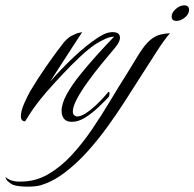

<svg xmlns="http://www.w3.org/2000/svg" viewBox="-111 -454 726 717"><path d="M158 1Q137 1 128 -10.5Q119 -22 119 -40Q119 -67 138 -101.5Q157 -136 187.5 -174Q218 -212 251.5 -249Q285 -286 315 -317Q300 -317 282.5 -309Q265 -301 247 -290Q220 -272 188 -242Q156 -212 124 -178Q92 -144 63 -111Q40 -84 26.5 -66Q13 -48 3.5 -33.5Q-6 -19 -17 -1Q-33 -1 -33 -20Q-33 -40 -20.5 -68Q-8 -96 1 -112Q27 -156 60.5 -204.5Q94 -253 123 -290Q138 -310 155 -319.5Q172 -329 184 -331.5Q196 -334 196 -334Q190 -325 171 -296Q152 -267 127 -228Q102 -189 76 -149Q117 -196 164 -240.5Q211 -285 254 -313Q267 -322 281 -328Q295 -334 310 -334Q337 -334 337 -313Q337 -297 318 -275Q295 -248 268 -215Q241 -182 216.5 -148Q192 -114 176.5 -85Q161 -56 161 -38Q161 -28 166.5 -23.5Q172 -19 176 -19Q191 -19 209.5 -31Q228 -43 245.5 -59.5Q263 -76 276.5 -91Q290 -106 294 -111Q298 -111 298 -105Q298 -96 294 -91Q280 -76 257 -54Q234 -32 208 -15.5Q182 1 158 1ZM550 -376H548Q530 -376 530 -392Q530 -407 545.5 -420.5Q561 -434 577 -434Q595 -434 595 -417Q595 -402 580.5 -389.5Q566 -377 550 -376ZM-9 243Q-23 243 -37.5 241.5Q-52 240 -63 236Q-71 232 -79.5 225Q-88 218 -91 207Q-80 216 -66 220.5Q-52 225 -32 224Q21 224 67.5 197.5Q114 171 155 127Q196 83 232 30Q268 -23 300 -76.5Q332 -130 360 -174L409 -254Q432 -290 450.5 -305Q469 -320 486.5 -324.5Q504 -329 524 -330Q503 -307 471 -256.5Q439 -206 404 -152Q383 -119 354.5 -74.5Q326 -30 291 18.5Q256 67 216 111.5Q176 156 131.5 190Q87 224 40 238Q23 243 -9 243Z"/></svg>

Font: Luxurious Script
Style: Regular
Weight: 400
Designer: Robert E. Leuschke
Foundry: Robert E. Leuschke
Version: Version 1.010; ttfautohint (v1.8.3)